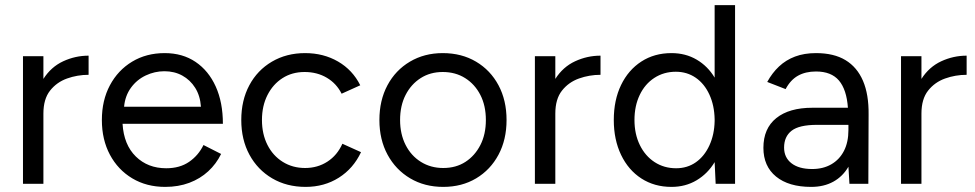

<svg xmlns="http://www.w3.org/2000/svg" viewBox="-20 -720 3817 752"><path d="M70 0V-500H150V-411Q180 -458 227.5 -480Q275 -502 327 -502V-427Q283 -427 242.5 -412.5Q202 -398 176 -365Q150 -332 150 -275V0Z M627 12Q554 12 498 -21.5Q442 -55 410.5 -114Q379 -173 379 -250Q379 -327 410.5 -386Q442 -445 497.5 -478.5Q553 -512 625 -512Q695 -512 746 -477.5Q797 -443 825 -381Q853 -319 853 -235H460Q465 -153 512 -107Q559 -61 631 -61Q684 -61 720.5 -86Q757 -111 777 -152L846 -117Q827 -78 795.5 -49Q764 -20 721.5 -4Q679 12 627 12ZM466 -302H767Q764 -345 744.5 -376Q725 -407 694 -424Q663 -441 624 -441Q586 -441 551 -424.5Q516 -408 493 -376.5Q470 -345 466 -302Z M1177 12Q1103 12 1046 -21.5Q989 -55 957 -114Q925 -173 925 -250Q925 -327 956.5 -386Q988 -445 1045 -478.5Q1102 -512 1175 -512Q1247 -512 1304 -479Q1361 -446 1391 -386L1318 -353Q1298 -393 1260 -415.5Q1222 -438 1173 -438Q1124 -438 1086.5 -414Q1049 -390 1027.5 -347.5Q1006 -305 1006 -250Q1006 -195 1027.5 -152.5Q1049 -110 1087.5 -86Q1126 -62 1175 -62Q1224 -62 1262.5 -87Q1301 -112 1321 -157L1394 -124Q1364 -60 1307 -24Q1250 12 1177 12Z M1716 12Q1643 12 1586.5 -21.5Q1530 -55 1498 -114Q1466 -173 1466 -250Q1466 -327 1497.5 -386Q1529 -445 1585.5 -478.5Q1642 -512 1714 -512Q1788 -512 1844.5 -478.5Q1901 -445 1932.5 -386Q1964 -327 1964 -250Q1964 -173 1932.5 -114Q1901 -55 1845 -21.5Q1789 12 1716 12ZM1716 -62Q1766 -62 1803 -86Q1840 -110 1861.5 -152Q1883 -194 1883 -250Q1883 -306 1861.5 -348Q1840 -390 1802 -414Q1764 -438 1714 -438Q1665 -438 1627.5 -414Q1590 -390 1568.5 -348Q1547 -306 1547 -250Q1547 -195 1568.5 -152.5Q1590 -110 1628.5 -86Q1667 -62 1716 -62Z M2075 0V-500H2155V-411Q2185 -458 2232.5 -480Q2280 -502 2332 -502V-427Q2288 -427 2247.5 -412.5Q2207 -398 2181 -365Q2155 -332 2155 -275V0Z M2610 12Q2543 12 2492 -21Q2441 -54 2412.5 -113.5Q2384 -173 2384 -250Q2384 -328 2412.5 -387Q2441 -446 2492 -479Q2543 -512 2610 -512Q2665 -512 2708.5 -486.5Q2752 -461 2779 -416V-700H2859V0H2783L2779 -85Q2752 -40 2708.5 -14Q2665 12 2610 12ZM2628 -61Q2672 -61 2705.5 -84.5Q2739 -108 2758.5 -150.5Q2778 -193 2779 -246V-253Q2778 -307 2758.5 -349.5Q2739 -392 2705 -415.5Q2671 -439 2627 -439Q2580 -439 2543 -415Q2506 -391 2485.5 -348Q2465 -305 2465 -250Q2465 -195 2486 -152Q2507 -109 2544 -85Q2581 -61 2628 -61Z M3157 12Q3069 12 3019.5 -28.5Q2970 -69 2970 -141Q2970 -217 3020.5 -257.5Q3071 -298 3162 -298H3301Q3296 -369 3266 -404.5Q3236 -440 3176 -440Q3135 -440 3105.5 -423.5Q3076 -407 3057 -371L2985 -399Q3004 -434 3031 -459.5Q3058 -485 3094 -498.5Q3130 -512 3176 -512Q3246 -512 3291.5 -484.5Q3337 -457 3360 -403.5Q3383 -350 3382 -271L3381 0H3307L3303 -67Q3281 -29 3244 -8.5Q3207 12 3157 12ZM3161 -58Q3204 -58 3236 -76.5Q3268 -95 3285.5 -129Q3303 -163 3303 -211V-231H3180Q3110 -231 3080.5 -208Q3051 -185 3051 -142Q3051 -103 3080 -80.5Q3109 -58 3161 -58Z M3509 0V-500H3589V-411Q3619 -458 3666.5 -480Q3714 -502 3766 -502V-427Q3722 -427 3681.5 -412.5Q3641 -398 3615 -365Q3589 -332 3589 -275V0Z"/></svg>

Font: Figtree
Style: Regular
Weight: 400
Designer: Erik Kennedy
Foundry: Erik Kennedy
Version: Version 2.002